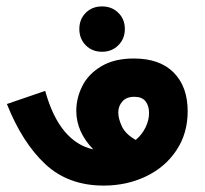

<svg xmlns="http://www.w3.org/2000/svg" viewBox="-20 -573 640 599"><path d="M1.5 -248.5 121 -289.5Q143.5 -208.5 181.5 -163.2Q219.5 -118 271 -107Q218 -161.5 218 -227.5Q218 -267 236.8 -304.5Q255.5 -342 296 -366.2Q336.5 -390.5 397.5 -390.5Q478.5 -390.5 522 -346.5Q565.5 -302.5 565.5 -226Q565.5 -156.5 530.2 -103.8Q495 -51 435 -22.5Q375 6 303.5 6Q193 6 121.2 -61Q49.5 -128 1.5 -248.5ZM403.5 -136.5Q423.5 -153.5 434.2 -175.8Q445 -198 445 -220.5Q445 -243 434 -257Q423 -271 399 -271Q374.5 -271 361.8 -256.5Q349 -242 349 -222Q349 -203 360.2 -178.8Q371.5 -154.5 403.5 -136.5ZM227.5 -482.5Q227.5 -513 247.5 -533Q267.5 -553 298.5 -553Q329 -553 349.2 -533Q369.5 -513 369.5 -482.5Q369.5 -452 349.2 -431.8Q329 -411.5 298.5 -411.5Q267.5 -411.5 247.5 -431.8Q227.5 -452 227.5 -482.5Z"/></svg>

Font: JuliaMono ExtraBold
Style: Italic
Weight: 800
Italic angle: -9°
Monospace: yes
Designer: cormullion
Foundry: corm
Version: Version 0.057; ttfautohint (v1.8.4)